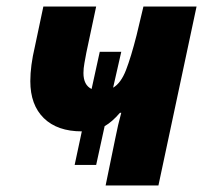

<svg xmlns="http://www.w3.org/2000/svg" viewBox="-20 -569 630 589"><path d="M304 0H466L583 -549H420L399 -461Q382 -394 366.5 -354Q351 -314 327 -300L352 -410H286L261 -296Q236 -308 236 -345Q236 -359 239 -375.5Q242 -392 245 -408L275 -549H113L87 -426Q73 -367 73 -320Q73 -247 114.5 -206.5Q156 -166 231 -166L209 -63H275L301 -182Q324 -195 348 -223H352Q342 -187 334 -146Z"/></svg>

Font: Noto Sans Display Extra
Style: Italic
Weight: 800
Italic angle: -12°
Designer: Monotype Design Team
Foundry: Monotype Imaging Inc.
Version: Version 1.900